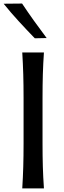

<svg xmlns="http://www.w3.org/2000/svg" viewBox="-32 -1048 358 1068"><path d="M91.8 0Q95.7 -62.5 97.4 -120.8Q99.1 -179.2 99.1 -249.5V-503.9Q99.1 -575.2 97.4 -634Q95.7 -692.9 91.8 -756.3H212.4Q208 -692.9 206.3 -634Q204.6 -575.2 204.6 -503.9V-249.5Q204.6 -179.2 206.3 -120.8Q208 -62.5 212.4 0ZM161.6 -835Q115.7 -882.3 71.8 -930.2Q27.8 -978 -11.7 -1027.3L90.8 -1028.3Q122.6 -980.5 157 -932.4Q191.4 -884.3 227.5 -836.4Z"/></svg>

Font: Pinar Medium
Style: Regular
Weight: 500
Designer: Amin Abedi
Version: Version 3.000